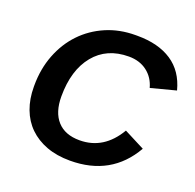

<svg xmlns="http://www.w3.org/2000/svg" viewBox="-125 -828 983 968"><g transform="rotate(20 367.0 -344.0)"><path d="M196 -280Q196 -195 237.5 -149Q279 -103 357 -103Q487 -103 561 -229L672 -172Q568 10 347 10Q276 10 221 -10.5Q166 -31 127.5 -68.5Q89 -106 69 -159.5Q49 -213 49 -278V-284Q49 -374 78.5 -450Q108 -526 160.5 -581Q213 -636 285 -667Q357 -698 443 -698H453Q565 -698 637 -650.5Q709 -603 734 -507L600 -472Q586 -524 546 -554.5Q506 -585 448 -585Q330 -585 263 -503Q196 -421 196 -280Z"/></g></svg>

Font: Libra Sans Modern
Style: Bold Italic
Weight: 700
Italic angle: -12°
Foundry: Stefan Peev, Context Ltd
Version: Version 1.000